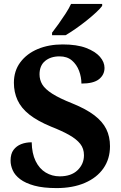

<svg xmlns="http://www.w3.org/2000/svg" viewBox="-20 -951 620 981"><path d="M269 10Q201 10 155.5 -2.5Q110 -15 83 -35.5Q56 -56 45 -81Q34 -106 34 -130Q34 -165 49 -185Q64 -205 88 -214.5Q112 -224 142 -224Q143 -167 162 -128Q181 -89 213.5 -69.5Q246 -50 285 -50Q344 -50 376.5 -81.5Q409 -113 409 -158Q409 -192 390 -216Q371 -240 334 -261Q297 -282 241 -304Q171 -333 129.5 -366Q88 -399 69.5 -439.5Q51 -480 51 -528Q51 -589 84 -633Q117 -677 173 -700.5Q229 -724 300 -724Q373 -724 420 -706Q467 -688 490.5 -661Q514 -634 514 -604Q514 -569 486 -546.5Q458 -524 396 -524Q396 -557 384 -589Q372 -621 347.5 -642Q323 -663 284 -663Q239 -663 210.5 -639.5Q182 -616 182 -571Q182 -543 196 -519.5Q210 -496 246.5 -472.5Q283 -449 351 -422Q420 -394 462 -362Q504 -330 523 -291.5Q542 -253 542 -204Q542 -139 508.5 -91Q475 -43 413.5 -16.5Q352 10 269 10ZM246 -784Q261 -803 279.5 -829Q298 -855 315.5 -882Q333 -909 343 -931H502V-921Q493 -908 471.5 -888Q450 -868 422.5 -846Q395 -824 367 -804.5Q339 -785 315 -771H246Z"/></svg>

Font: Noto Rashi Hebrew
Style: Bold
Weight: 700
Version: Version 1.006